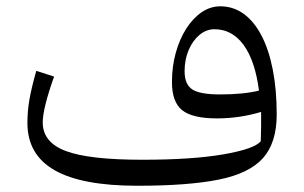

<svg xmlns="http://www.w3.org/2000/svg" viewBox="-20 -586 969 612"><path d="M811.2 -135.7Q790.7 -111.1 691.9 -94Q593.1 -76.8 433.6 -76.8Q264.1 -76.8 190.1 -104.5Q116.2 -132.2 116.2 -195.7Q116.2 -218.2 125.4 -255.1Q134.6 -292.1 152.4 -341.9L95.6 -360.2Q80 -304.7 73.7 -268.3Q67.4 -232 67.4 -194.1Q67.4 -92.8 154.1 -43.4Q240.7 6.1 418 6.1Q579.3 6.1 676.8 -13.4Q774.3 -32.9 818.2 -82Q862 -131.1 862 -220.8Q862 -300.1 849.5 -363.8Q837.1 -427.5 813.5 -472.7Q789.9 -517.9 756.7 -541.9Q723.4 -565.9 682.3 -565.9Q650.6 -565.9 622.7 -547Q594.9 -528 573.6 -494.6Q552.4 -461.3 540.2 -417.5Q528.1 -373.8 528.1 -324.4Q528.1 -261 560.6 -234.8Q593.2 -208.6 671.7 -208.6Q707.3 -208.6 743.5 -213.9Q779.8 -219.3 812.3 -229.3Q812.4 -207.4 812.3 -182.2Q812.1 -157 811.2 -135.7ZM805.5 -297.2Q781.5 -291.2 750.2 -288.1Q719 -285 681.2 -285Q616.9 -285 592.7 -301.1Q568.4 -317.2 568.4 -359Q568.4 -395.9 581.2 -426.1Q594 -456.3 615.7 -474.6Q637.4 -492.8 663.6 -492.8Q720.2 -492.8 756.7 -442.4Q793.3 -391.9 805.5 -297.2Z"/></svg>

Font: Pinar-VF
Style: Regular
Weight: 300
Designer: Amin Abedi
Version: Version 3.0